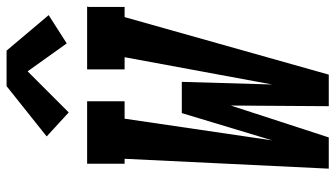

<svg xmlns="http://www.w3.org/2000/svg" viewBox="-238 -782 1020 584"><g transform="rotate(-90 272.0 -490.0)"><path d="M51 0 81 -621H66V-735H256V-621H203L137 -172L220 -447H315L307 -172L390 -621H353V-735H544L543 -730V-621H512L337 0H241L243 -298L146 0ZM222 -791 149 -858 302 -980H410L518 -852L432 -797L347 -916Z"/></g></svg>

Font: Iosevka Slab Heavy Oblique
Style: Regular
Weight: 900
Italic angle: -9°
Monospace: yes
Designer: Belleve Invis
Foundry: Belleve Invis
Version: Version 11.1.1; ttfautohint (v1.8.3)